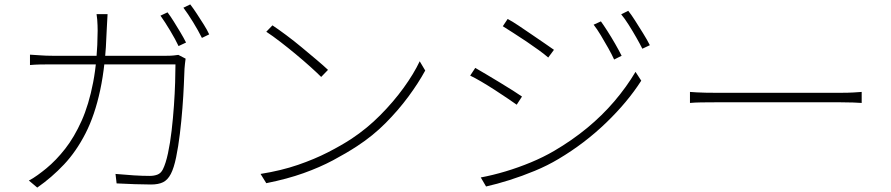

<svg xmlns="http://www.w3.org/2000/svg" viewBox="-20 -826 4040 871"><path d="M740 -770Q753 -753 768 -729Q783 -705 798 -680Q813 -655 824 -633L790 -617Q776 -647 752 -687Q728 -727 708 -755ZM843 -806Q857 -788 873 -763.5Q889 -739 904.5 -714.5Q920 -690 929 -670L896 -654Q879 -688 856 -725.5Q833 -763 812 -791ZM468 -762Q467 -746 466 -726Q465 -706 464 -688Q459 -531 434.5 -417Q410 -303 368 -221Q326 -139 270.5 -80Q215 -21 149 25L111 -7Q129 -16 151 -32Q173 -48 190 -62Q235 -99 276 -151.5Q317 -204 350 -277.5Q383 -351 402.5 -452Q422 -553 423 -687Q423 -698 422.5 -711Q422 -724 421 -737.5Q420 -751 418 -762ZM822 -560Q820 -547 819 -536Q818 -525 817 -514Q816 -488 814 -440.5Q812 -393 807.5 -335Q803 -277 796 -219Q789 -161 779 -112.5Q769 -64 755 -37Q741 -10 720 0.5Q699 11 665 11Q632 11 591 9.5Q550 8 509 6L504 -37Q547 -33 586.5 -30.5Q626 -28 659 -28Q679 -28 694.5 -34Q710 -40 719 -58Q732 -84 742 -130.5Q752 -177 758.5 -233Q765 -289 769 -346Q773 -403 774.5 -452.5Q776 -502 776 -534H218Q185 -534 162 -533.5Q139 -533 116 -531V-578Q138 -577 163 -575Q188 -573 217 -573H736Q757 -573 769 -574.5Q781 -576 789 -577Z M1216 -711Q1243 -693 1278 -667Q1313 -641 1349 -611Q1385 -581 1416.5 -554.5Q1448 -528 1468 -509L1437 -477Q1418 -496 1388 -523Q1358 -550 1322.5 -579.5Q1287 -609 1252 -636Q1217 -663 1188 -682ZM1162 -37Q1256 -52 1331.5 -78Q1407 -104 1467.5 -135Q1528 -166 1574 -196Q1645 -243 1705 -303.5Q1765 -364 1811 -427.5Q1857 -491 1884 -548L1909 -506Q1878 -449 1832.5 -387.5Q1787 -326 1729.5 -268Q1672 -210 1600 -163Q1551 -131 1491 -99Q1431 -67 1357 -40.5Q1283 -14 1188 5Z M2706 -729Q2717 -714 2735 -686Q2753 -658 2770.5 -627.5Q2788 -597 2800 -573L2766 -556Q2756 -578 2739.5 -607.5Q2723 -637 2705.5 -666Q2688 -695 2673 -714ZM2830 -777Q2843 -761 2860.5 -733.5Q2878 -706 2897 -675.5Q2916 -645 2928 -621L2894 -605Q2883 -627 2866.5 -656Q2850 -685 2832 -713.5Q2814 -742 2798 -761ZM2283 -740Q2304 -729 2333 -709.5Q2362 -690 2393.5 -668.5Q2425 -647 2452 -628.5Q2479 -610 2493 -600L2467 -565Q2451 -579 2425 -598Q2399 -617 2368.5 -637.5Q2338 -658 2309 -676.5Q2280 -695 2261 -707ZM2161 -21Q2215 -31 2273.5 -48.5Q2332 -66 2388.5 -89.5Q2445 -113 2493 -141Q2575 -189 2643.5 -245.5Q2712 -302 2767 -366.5Q2822 -431 2863 -500L2889 -460Q2827 -363 2729.5 -269Q2632 -175 2514 -105Q2464 -75 2406 -51Q2348 -27 2291 -9Q2234 9 2185 20ZM2136 -518Q2155 -507 2185.5 -489Q2216 -471 2248 -451.5Q2280 -432 2307 -415Q2334 -398 2348 -388L2324 -351Q2307 -363 2280.5 -381Q2254 -399 2223 -419Q2192 -439 2163 -456Q2134 -473 2113 -483Z M3110 -409Q3123 -408 3140 -407Q3157 -406 3180 -405.5Q3203 -405 3232 -405Q3240 -405 3271.5 -405Q3303 -405 3348.5 -405Q3394 -405 3448 -405Q3502 -405 3556.5 -405Q3611 -405 3659 -405Q3707 -405 3741 -405Q3775 -405 3789 -405Q3829 -405 3852 -406.5Q3875 -408 3889 -409V-359Q3876 -360 3850.5 -361Q3825 -362 3790 -362Q3776 -362 3741.5 -362Q3707 -362 3659 -362Q3611 -362 3556.5 -362Q3502 -362 3448.5 -362Q3395 -362 3349 -362Q3303 -362 3272 -362Q3241 -362 3232 -362Q3192 -362 3161 -361.5Q3130 -361 3110 -359Z"/></svg>

Font: Noto Sans JP Thin ExtraLight
Style: Regular
Weight: 250
Version: Version 2.004-H2;hotconv 1.0.118;makeotfexe 2.5.65603